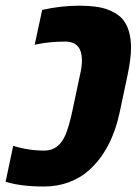

<svg xmlns="http://www.w3.org/2000/svg" viewBox="-64 -660 493 689"><path d="M230 -442.9Q230 -510.7 170.9 -510.7Q115.7 -510.7 73.7 -502L60.5 -499.5L87.4 -624.5Q155.8 -639.6 219.7 -639.6Q283.7 -639.6 319.8 -626.7Q356 -613.8 375 -592.3Q406.2 -556.2 406.2 -487.8Q406.2 -449.2 393.1 -387.2L365.7 -257.8Q335.9 -119.6 253.9 -47.9Q225.1 -22 183.8 -6.3Q142.6 9.3 93.8 9.3Q10.3 9.3 -43.9 -7.8L-16.6 -136.7Q37.1 -119.6 95.7 -119.6Q146 -119.6 170.4 -174.8Q182.6 -202.6 194.8 -257.8L222.2 -387.2Q230 -418.9 230 -442.9Z"/></svg>

Font: Open Sans Hebrew Condensed Extra Bold
Style: Italic
Weight: 800
Width: 3
Italic angle: -12°
Foundry: Ascender Corporation, Yanek Iontef
Version: Version 2.001;PS 002.001;hotconv 1.0.70;makeotf.lib2.5.58329